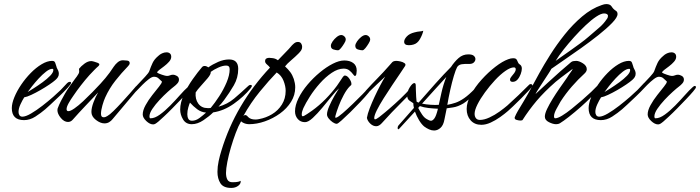

<svg xmlns="http://www.w3.org/2000/svg" viewBox="-20 -599 3438 943"><path d="M98 -9Q38 -9 38 -68Q38 -91 50.5 -121.5Q63 -152 84 -183Q105 -214 131 -240.5Q157 -267 184.5 -283.5Q212 -300 236 -300Q244 -300 247.5 -296.5Q251 -293 253 -285Q255 -281 256 -276Q257 -271 259 -266Q263 -259 266 -252Q269 -245 269 -237Q269 -227 264 -219.5Q259 -212 252 -206Q242 -197 222 -183.5Q202 -170 178.5 -156.5Q155 -143 133.5 -133Q112 -123 99 -121Q90 -107 80.5 -86.5Q71 -66 71 -49Q71 -40 75.5 -33Q80 -26 90 -26Q106 -26 132.5 -41.5Q159 -57 188 -79.5Q217 -102 241.5 -123.5Q266 -145 278 -157L310 -191Q316 -197 323 -197Q329 -197 329 -192Q329 -186 312 -167.5Q295 -149 271.5 -126.5Q248 -104 228 -85.5Q208 -67 202 -62Q181 -44 154 -26.5Q127 -9 98 -9ZM116 -147Q126 -153 146.5 -166Q167 -179 189 -195Q211 -211 226.5 -227Q242 -243 242 -255Q242 -258 241 -260Q240 -261 237 -261Q224 -261 206 -247Q188 -233 170 -213.5Q152 -194 137.5 -175.5Q123 -157 116 -147Z M493 7Q473 7 451 -10Q429 -27 429 -49Q429 -69 439 -96Q449 -123 462 -145Q431 -112 399.5 -79Q368 -46 338 -12Q328 0 314 0Q295 0 278.5 -20Q262 -40 262 -58Q262 -63 263 -66Q270 -85 279.5 -103.5Q289 -122 299 -139Q310 -158 322.5 -175.5Q335 -193 348 -211Q353 -217 357.5 -223.5Q362 -230 366 -237Q369 -242 369 -249Q369 -256 368 -261Q378 -274 395 -286.5Q412 -299 428 -299Q432 -299 441.5 -296.5Q451 -294 459.5 -290.5Q468 -287 468 -283Q468 -279 464 -275Q459 -270 453 -265Q447 -260 442 -254Q419 -231 398 -205.5Q377 -180 358 -154Q352 -145 339.5 -127.5Q327 -110 317 -92Q307 -74 307 -63Q307 -53 316 -53Q326 -53 345.5 -66.5Q365 -80 388 -101.5Q411 -123 433.5 -146Q456 -169 473.5 -188Q491 -207 498 -216Q519 -241 539 -272Q547 -284 558.5 -293.5Q570 -303 584 -303Q592 -303 604.5 -301.5Q617 -300 617 -289Q617 -285 614.5 -281Q612 -277 609 -274Q576 -240 546.5 -202.5Q517 -165 497 -121Q490 -106 483 -81.5Q476 -57 476 -40Q476 -23 489 -23Q498 -23 507 -29Q518 -35 537 -53.5Q556 -72 577.5 -95.5Q599 -119 618 -140.5Q637 -162 647 -174Q649 -176 651 -177.5Q653 -179 655 -179Q662 -179 662 -171Q662 -167 660 -165Q658 -163 656 -160Q625 -124 594.5 -87Q564 -50 533 -14Q526 -5 516 1Q506 7 493 7Z M732 12Q716 12 698.5 -4.5Q681 -21 681 -37Q681 -57 695 -82.5Q709 -108 728 -132Q747 -156 761 -173.5Q775 -191 775 -197V-199Q766 -207 758 -214.5Q750 -222 736 -222Q726 -222 710.5 -210Q695 -198 679 -182Q663 -166 650 -152Q637 -138 631 -133Q627 -129 623.5 -128Q620 -127 618 -127Q614 -127 614 -131Q614 -135 618 -139Q634 -160 655 -182Q676 -204 693 -222.5Q710 -241 713 -249Q721 -272 729.5 -290Q738 -308 757 -324Q765 -332 776 -337Q787 -342 798 -342Q808 -342 814.5 -336.5Q821 -331 821 -320Q821 -308 810.5 -296Q800 -284 786 -273.5Q772 -263 761.5 -255Q751 -247 752 -242Q758 -238 775.5 -232Q793 -226 800 -226Q808 -226 815 -229Q822 -232 829 -232Q839 -232 849 -226Q859 -220 859 -208Q859 -198 851.5 -189.5Q844 -181 836 -175Q824 -166 804 -148Q784 -130 763.5 -108Q743 -86 728.5 -64.5Q714 -43 714 -27Q714 -23 716 -19Q717 -18 720 -18Q740 -18 765 -36Q790 -54 815.5 -80Q841 -106 863.5 -131.5Q886 -157 902 -171Q904 -173 907 -175Q910 -177 913 -177Q918 -177 918 -170Q918 -166 904.5 -150Q891 -134 870 -112Q849 -90 826.5 -67Q804 -44 785 -26.5Q766 -9 758 -2Q747 7 742 9.5Q737 12 732 12Z M922 11Q893 11 879 -12.5Q865 -36 865 -61Q865 -95 883 -134.5Q901 -174 926.5 -210Q952 -246 972 -269Q977 -275 985 -275Q994 -275 1003 -268Q1024 -283 1051.5 -295Q1079 -307 1105 -307Q1150 -307 1150 -261Q1150 -217 1128.5 -180Q1107 -143 1081 -108Q1074 -99 1067.5 -91Q1061 -83 1053 -75Q1097 -87 1130 -115Q1163 -143 1195 -173Q1199 -177 1202.5 -179.5Q1206 -182 1212 -182Q1217 -182 1217 -175Q1217 -174 1214 -170Q1211 -166 1210 -164Q1177 -124 1128.5 -89.5Q1080 -55 1027 -47Q1008 -28 979 -8.5Q950 11 922 11ZM1000 -68Q1004 -68 1007.5 -68Q1011 -68 1015 -69Q1035 -93 1056.5 -126Q1078 -159 1093 -194.5Q1108 -230 1108 -259Q1108 -277 1091 -277Q1074 -277 1052 -267Q1030 -257 1015 -246V-243Q1015 -233 999.5 -214.5Q984 -196 966.5 -177Q949 -158 941 -145Q938 -112 954 -90Q970 -68 1000 -68ZM923 -6Q942 -6 960.5 -20Q979 -34 992 -46Q968 -48 948.5 -62.5Q929 -77 913 -95Q910 -89 905 -72Q900 -55 900 -38Q900 -25 905 -15.5Q910 -6 923 -6Z M1116 324Q1077 324 1062.5 301Q1048 278 1048 245Q1048 219 1054 191.5Q1060 164 1067 142Q1102 26 1162.5 -76.5Q1223 -179 1306 -267Q1301 -274 1291.5 -282Q1282 -290 1282 -298Q1282 -308 1288 -311.5Q1294 -315 1302 -315Q1304 -315 1318.5 -313.5Q1333 -312 1345 -303L1398 -358Q1404 -364 1409 -370.5Q1414 -377 1420 -382Q1425 -387 1430.5 -390Q1436 -393 1443 -393Q1454 -393 1459 -385.5Q1464 -378 1464 -369Q1464 -359 1459 -351.5Q1454 -344 1446 -336Q1430 -320 1410 -303Q1390 -286 1380 -273Q1396 -258 1406 -244.5Q1416 -231 1423 -211Q1426 -201 1428 -191Q1430 -181 1430 -170Q1430 -132 1409.5 -99Q1389 -66 1355 -41.5Q1321 -17 1281 -3Q1241 11 1203 11Q1193 11 1182.5 7.5Q1172 4 1164 -3Q1151 19 1138 53.5Q1125 88 1114 125.5Q1103 163 1096.5 196.5Q1090 230 1090 250Q1090 271 1097 283.5Q1104 296 1121 296Q1124 296 1137.5 295.5Q1151 295 1162 289Q1164 303 1150 313.5Q1136 324 1116 324ZM1234 -12Q1239 -12 1243.5 -12.5Q1248 -13 1252 -14Q1286 -20 1316 -38Q1346 -56 1364.5 -85.5Q1383 -115 1383 -153Q1383 -176 1372.5 -202.5Q1362 -229 1339 -243Q1302 -205 1256.5 -149.5Q1211 -94 1175 -29Q1180 -34 1184 -34Q1189 -34 1193.5 -30Q1198 -26 1199 -24Q1211 -12 1234 -12Z M1634 9Q1625 9 1613.5 1Q1602 -7 1594 -17.5Q1586 -28 1586 -37Q1586 -52 1597 -77.5Q1608 -103 1622.5 -128Q1637 -153 1645 -165Q1631 -153 1609.5 -126.5Q1588 -100 1563.5 -70.5Q1539 -41 1516.5 -20Q1494 1 1478 1Q1456 1 1442.5 -14.5Q1429 -30 1429 -52Q1429 -82 1446 -116.5Q1463 -151 1490.5 -183.5Q1518 -216 1550.5 -243Q1583 -270 1614.5 -286Q1646 -302 1671 -302Q1698 -302 1715 -289.5Q1732 -277 1732 -252Q1732 -248 1730.5 -237Q1729 -226 1723 -226Q1720 -226 1713.5 -235Q1707 -244 1696 -253Q1685 -262 1668 -262Q1640 -262 1609.5 -241.5Q1579 -221 1551 -189.5Q1523 -158 1502 -125Q1481 -92 1470 -68Q1467 -61 1464.5 -53Q1462 -45 1462 -37Q1462 -28 1467 -28Q1472 -28 1488.5 -39Q1505 -50 1512 -55Q1547 -80 1578.5 -112Q1610 -144 1635 -178Q1643 -189 1650 -200Q1657 -211 1664 -221Q1669 -228 1674 -228Q1685 -228 1695.5 -213Q1706 -198 1706 -187Q1706 -182 1704.5 -181Q1703 -180 1698 -175Q1683 -160 1668.5 -133Q1654 -106 1643.5 -78.5Q1633 -51 1628 -32Q1627 -29 1626.5 -24.5Q1626 -20 1631 -21Q1641 -24 1663.5 -43.5Q1686 -63 1712.5 -88.5Q1739 -114 1760.5 -136Q1782 -158 1789 -167Q1791 -169 1793.5 -171.5Q1796 -174 1799 -174Q1806 -174 1806 -167Q1806 -163 1790 -143.5Q1774 -124 1750 -98.5Q1726 -73 1701 -48.5Q1676 -24 1657.5 -7.5Q1639 9 1634 9ZM1760 -352Q1751 -352 1738 -356Q1725 -360 1725 -374Q1725 -383 1733.5 -395.5Q1742 -408 1754 -417.5Q1766 -427 1776 -427Q1784 -427 1791.5 -420Q1799 -413 1798 -403Q1798 -398 1790.5 -385.5Q1783 -373 1774.5 -362.5Q1766 -352 1760 -352ZM1640 -352Q1631 -352 1618 -356Q1605 -360 1605 -374Q1605 -383 1613.5 -395.5Q1622 -408 1634 -417.5Q1646 -427 1656 -427Q1664 -427 1671.5 -420Q1679 -413 1678 -403Q1678 -398 1670.5 -385.5Q1663 -373 1654.5 -362.5Q1646 -352 1640 -352Z M1988 -377Q1965 -377 1965 -394Q1965 -406 1978 -420Q1991 -434 2016 -440Q2031 -444 2040.5 -444.5Q2050 -445 2059 -448Q2055 -429 2042.5 -407Q2030 -385 2010 -380Q2000 -377 1988 -377ZM1828 21Q1812 21 1798.5 8Q1785 -5 1782 -20Q1785 -39 1795.5 -66.5Q1806 -94 1820 -124Q1834 -154 1848 -180.5Q1862 -207 1872 -223Q1853 -206 1831.5 -185Q1810 -164 1791 -146Q1790 -145 1786.5 -142Q1783 -139 1780 -139Q1773 -139 1773 -145Q1773 -150 1777 -154Q1804 -184 1833.5 -214Q1863 -244 1891 -276Q1900 -287 1906.5 -293.5Q1913 -300 1927 -300Q1933 -300 1945.5 -297.5Q1958 -295 1966.5 -289Q1975 -283 1969 -274Q1962 -263 1945 -238Q1928 -213 1906.5 -181Q1885 -149 1864.5 -116.5Q1844 -84 1831 -58Q1818 -32 1818 -19Q1818 -13 1822 -13Q1828 -13 1842.5 -24Q1857 -35 1871.5 -47.5Q1886 -60 1891 -64Q1920 -89 1948 -115.5Q1976 -142 2001 -171Q2003 -173 2006.5 -177Q2010 -181 2014 -181Q2019 -181 2019 -175Q2019 -168 2014 -161Q2001 -145 1985 -129.5Q1969 -114 1955 -99Q1929 -73 1904.5 -47.5Q1880 -22 1856 5Q1851 11 1843.5 16Q1836 21 1828 21Z M2112 42Q2100 42 2087.5 36.5Q2075 31 2063 22Q2050 11 2038 -9Q2026 -29 2018 -51L1941 33Q1938 36 1937 36Q1933 36 1933 30Q1933 21 1939 15L2013 -69Q2010 -81 2010 -92Q2003 -97 1991.5 -104.5Q1980 -112 1980 -130Q1980 -151 1993 -171Q2006 -191 2015 -191Q2022 -191 2022 -179Q2022 -175 2022.5 -158Q2023 -141 2024 -123.5Q2025 -106 2026 -100Q2032 -96 2036 -95Q2075 -140 2118 -188Q2161 -236 2195 -270Q2212 -296 2232.5 -314Q2253 -332 2280 -332Q2299 -332 2307 -325Q2315 -318 2315 -309Q2315 -300 2307.5 -292.5Q2300 -285 2286 -285Q2264 -286 2248 -283.5Q2232 -281 2225 -269Q2218 -256 2209 -226Q2200 -196 2191.5 -158Q2183 -120 2177 -84Q2198 -88 2217.5 -94.5Q2237 -101 2260 -117Q2283 -133 2313 -164Q2318 -170 2323 -170Q2326 -170 2326 -166Q2326 -164 2324 -159Q2322 -154 2316 -146Q2304 -130 2286.5 -114.5Q2269 -99 2256 -91Q2229 -75 2205 -71.5Q2181 -68 2174 -67Q2170 -46 2167 -32.5Q2164 -19 2163 -13Q2158 16 2143.5 29Q2129 42 2112 42ZM2135 -84Q2140 -107 2148.5 -145Q2157 -183 2172 -221Q2146 -192 2114.5 -158Q2083 -124 2053 -90Q2072 -86 2094 -84.5Q2116 -83 2135 -84ZM2097 -6Q2105 -6 2113.5 -17.5Q2122 -29 2130 -61Q2130 -64 2131 -65Q2107 -66 2084.5 -68.5Q2062 -71 2042 -78L2034 -69Q2042 -53 2053 -36.5Q2064 -20 2078 -13Q2083 -10 2088 -8Q2093 -6 2097 -6Z M2344 14Q2311 14 2291.5 -8Q2272 -30 2272 -64Q2272 -96 2292.5 -134Q2313 -172 2345.5 -208Q2378 -244 2413 -271Q2448 -298 2476 -308Q2489 -313 2500 -313Q2513 -313 2517 -307Q2521 -301 2523.5 -294Q2526 -287 2532 -283Q2543 -277 2543 -262Q2543 -251 2537.5 -235.5Q2532 -220 2522 -208.5Q2512 -197 2498 -197Q2485 -197 2485 -208Q2485 -215 2492 -223Q2499 -231 2506 -240.5Q2513 -250 2513 -259Q2513 -268 2504 -268Q2487 -268 2462 -250.5Q2437 -233 2411 -205Q2385 -177 2362 -145.5Q2339 -114 2325 -86Q2311 -58 2311 -40Q2311 -27 2317.5 -18.5Q2324 -10 2337 -10Q2358 -10 2384 -22Q2410 -34 2433.5 -51Q2457 -68 2472 -81Q2500 -106 2526.5 -131.5Q2553 -157 2579 -183Q2582 -186 2586 -186Q2595 -186 2595 -178Q2595 -174 2579 -156.5Q2563 -139 2541 -117Q2519 -95 2500 -77Q2481 -59 2475 -54Q2459 -40 2436.5 -24Q2414 -8 2390 3Q2366 14 2344 14Z M2711 11Q2696 11 2676 1Q2656 -9 2656 -26Q2656 -41 2667 -64Q2678 -87 2694 -113Q2710 -139 2727 -163.5Q2744 -188 2756.5 -205.5Q2769 -223 2772 -229Q2786 -248 2789 -253Q2792 -258 2793 -261Q2785 -255 2768 -242.5Q2751 -230 2734 -217Q2717 -204 2709 -197Q2653 -148 2615.5 -103.5Q2578 -59 2546 -9Q2545 -8 2541 -7.5Q2537 -7 2535 -7Q2529 -7 2517.5 -10Q2506 -13 2508 -23Q2514 -38 2524 -55Q2534 -72 2552 -101.5Q2570 -131 2599 -185Q2608 -202 2629.5 -241Q2651 -280 2682.5 -330Q2714 -380 2753.5 -429.5Q2793 -479 2839 -518Q2885 -557 2935 -574Q2948 -579 2958 -579Q2977 -579 2984.5 -566.5Q2992 -554 3005 -546Q3013 -541 3013 -530Q3013 -514 2986.5 -486.5Q2960 -459 2919 -426.5Q2878 -394 2833 -362Q2788 -330 2748.5 -303Q2709 -276 2688 -261Q2684 -253 2672.5 -235.5Q2661 -218 2648 -198Q2635 -178 2624 -161Q2613 -144 2610 -137Q2638 -163 2669.5 -192Q2701 -221 2731.5 -248Q2762 -275 2785 -294Q2790 -298 2797.5 -299Q2805 -300 2810 -300Q2824 -300 2843 -288Q2862 -276 2862 -259Q2862 -248 2850 -237Q2820 -210 2789 -174.5Q2758 -139 2733 -100Q2726 -88 2713.5 -65Q2701 -42 2701 -28Q2701 -18 2707 -18Q2719 -18 2740.5 -31Q2762 -44 2787.5 -64.5Q2813 -85 2838.5 -107Q2864 -129 2884 -148Q2904 -167 2913 -177Q2919 -183 2923 -183Q2929 -183 2929 -177Q2929 -174 2925 -168Q2912 -151 2887 -125.5Q2862 -100 2832 -73.5Q2802 -47 2774.5 -25.5Q2747 -4 2729 7Q2722 11 2711 11ZM2709 -300Q2717 -306 2736.5 -319.5Q2756 -333 2780.5 -350.5Q2805 -368 2829 -385.5Q2853 -403 2869 -417Q2901 -445 2922.5 -463Q2944 -481 2960 -505Q2964 -510 2965 -514Q2966 -518 2966 -521Q2966 -527 2960.5 -530Q2955 -533 2947 -533Q2932 -533 2908 -517Q2884 -501 2856 -474.5Q2828 -448 2800 -417Q2772 -386 2748 -355.5Q2724 -325 2709 -300Z M2931 -9Q2871 -9 2871 -68Q2871 -91 2883.5 -121.5Q2896 -152 2917 -183Q2938 -214 2964 -240.5Q2990 -267 3017.5 -283.5Q3045 -300 3069 -300Q3077 -300 3080.5 -296.5Q3084 -293 3086 -285Q3088 -281 3089 -276Q3090 -271 3092 -266Q3096 -259 3099 -252Q3102 -245 3102 -237Q3102 -227 3097 -219.5Q3092 -212 3085 -206Q3075 -197 3055 -183.5Q3035 -170 3011.5 -156.5Q2988 -143 2966.5 -133Q2945 -123 2932 -121Q2923 -107 2913.5 -86.5Q2904 -66 2904 -49Q2904 -40 2908.5 -33Q2913 -26 2923 -26Q2939 -26 2965.5 -41.5Q2992 -57 3021 -79.5Q3050 -102 3074.5 -123.5Q3099 -145 3111 -157L3143 -191Q3149 -197 3156 -197Q3162 -197 3162 -192Q3162 -186 3145 -167.5Q3128 -149 3104.5 -126.5Q3081 -104 3061 -85.5Q3041 -67 3035 -62Q3014 -44 2987 -26.5Q2960 -9 2931 -9ZM2949 -147Q2959 -153 2979.5 -166Q3000 -179 3022 -195Q3044 -211 3059.5 -227Q3075 -243 3075 -255Q3075 -258 3074 -260Q3073 -261 3070 -261Q3057 -261 3039 -247Q3021 -233 3003 -213.5Q2985 -194 2970.5 -175.5Q2956 -157 2949 -147Z M3212 12Q3196 12 3178.5 -4.5Q3161 -21 3161 -37Q3161 -57 3175 -82.5Q3189 -108 3208 -132Q3227 -156 3241 -173.5Q3255 -191 3255 -197V-199Q3246 -207 3238 -214.5Q3230 -222 3216 -222Q3206 -222 3190.5 -210Q3175 -198 3159 -182Q3143 -166 3130 -152Q3117 -138 3111 -133Q3107 -129 3103.5 -128Q3100 -127 3098 -127Q3094 -127 3094 -131Q3094 -135 3098 -139Q3114 -160 3135 -182Q3156 -204 3173 -222.5Q3190 -241 3193 -249Q3201 -272 3209.5 -290Q3218 -308 3237 -324Q3245 -332 3256 -337Q3267 -342 3278 -342Q3288 -342 3294.5 -336.5Q3301 -331 3301 -320Q3301 -308 3290.5 -296Q3280 -284 3266 -273.5Q3252 -263 3241.5 -255Q3231 -247 3232 -242Q3238 -238 3255.5 -232Q3273 -226 3280 -226Q3288 -226 3295 -229Q3302 -232 3309 -232Q3319 -232 3329 -226Q3339 -220 3339 -208Q3339 -198 3331.5 -189.5Q3324 -181 3316 -175Q3304 -166 3284 -148Q3264 -130 3243.5 -108Q3223 -86 3208.5 -64.5Q3194 -43 3194 -27Q3194 -23 3196 -19Q3197 -18 3200 -18Q3220 -18 3245 -36Q3270 -54 3295.5 -80Q3321 -106 3343.5 -131.5Q3366 -157 3382 -171Q3384 -173 3387 -175Q3390 -177 3393 -177Q3398 -177 3398 -170Q3398 -166 3384.5 -150Q3371 -134 3350 -112Q3329 -90 3306.5 -67Q3284 -44 3265 -26.5Q3246 -9 3238 -2Q3227 7 3222 9.5Q3217 12 3212 12Z"/></svg>

Font: Hurricane
Style: Regular
Weight: 400
Designer: Robert E. Leuschke
Foundry: Robert E. Leuschke
Version: Version 1.010; ttfautohint (v1.8.3)